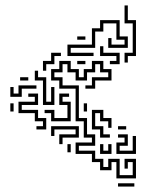

<svg xmlns="http://www.w3.org/2000/svg" viewBox="-20 -671 578 706"><path d="M438 -441V-477H468V-585H438V-651H450V-597H480V-465H450V-441ZM228 -465V-507H318V-567H348V-597H420V-537H450V-495H378V-531H390V-507H438V-525H408V-585H360V-555H330V-495H240V-477H324V-465ZM264 -525V-537H294V-525ZM384 -435V-447H408V-465H348V-501H360V-477H420V-435ZM138 -411V-447H168V-477H204V-465H180V-435H150V-411ZM264 -435V-447H294V-435ZM408 -15V-75H390V-45H348V-75H318V-105H258V-147H318V-165H288V-225H258V-345H198V-375H168V-417H198V-447H240V-417H270V-387H288V-417H318V-447H360V-417H390V-375H330V-345H294V-357H318V-387H378V-405H348V-435H330V-405H300V-375H258V-405H228V-435H210V-405H180V-387H210V-357H270V-237H300V-177H330V-135H270V-117H330V-87H360V-57H378V-87H420V-27H468V-75H450V-51H438V-87H480V-15ZM138 -285V-375H108V-411H120V-387H150V-297H168V-351H180V-285ZM54 -375V-387H84V-375ZM18 -315V-351H30V-327H48V-357H114V-345H60V-315ZM114 -195V-207H138V-225H108V-255H48V-297H108V-315H84V-327H120V-285H60V-267H120V-237H150V-195ZM168 -225V-255H144V-267H180V-237H228V-285H198V-327H234V-315H210V-297H240V-225ZM18 -261V-291H30V-261ZM288 -261V-291H300V-261ZM348 -165V-195H318V-267H360V-237H390V-201H378V-225H348V-255H330V-207H360V-177H384V-165ZM198 -141V-177H258V-195H180V-171H168V-207H270V-165H210V-141ZM414 -195V-207H444V-195ZM408 -105V-147H438V-165H414V-177H450V-135H420V-117H468V-171H480V-105ZM228 -111V-141H240V-111ZM348 -105V-141H360V-117H378V-141H390V-105ZM414 15V3H474V15Z"/></svg>

Font: Rubik Maze
Style: Regular
Weight: 400
Designer: Hubert and Fischer, NaN
Foundry: Hubert and Fischer, NaN
Version: Version 2.200